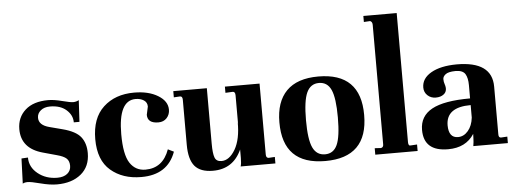

<svg xmlns="http://www.w3.org/2000/svg" viewBox="-49 -865 2700 1008"><g transform="rotate(-5 1301.0 -360.5)"><path d="M219.2 -24.9Q252.4 -24.9 271.7 -40.5Q291 -56.2 291 -81.5Q291 -106.9 276.6 -120.4Q262.2 -133.8 227.1 -143.1L154.8 -163.1Q42 -193.8 42 -295.9Q42 -357.9 85 -396.5Q127.9 -435.1 206.1 -435.1Q236.8 -435.1 278.8 -424.1Q320.8 -413.1 336.4 -413.1Q352.1 -413.1 366.2 -420.9L359.9 -307.1H330.1Q330.1 -345.2 298.6 -373Q267.1 -400.9 212.9 -400.9Q182.1 -400.9 163.6 -385.5Q145 -370.1 145 -347.2Q145 -308.1 200.2 -293.9L269 -275.9Q337.9 -257.8 363.5 -224.9Q389.2 -191.9 389.2 -140.1Q389.2 -69.3 341.1 -29.8Q293 9.8 213.9 9.8Q176.8 9.8 127.4 -3.2Q78.1 -16.1 61 -15.9Q43.9 -15.6 35.2 -9.8L40 -142.1L74.2 -144Q74.2 -93.3 116.7 -59.1Q159.2 -24.9 219.2 -24.9Z M663.6 -400.9Q572.8 -400.9 572.8 -223.1Q572.8 -115.2 602.1 -71Q631.3 -26.9 683.6 -26.9Q775.4 -26.9 809.6 -123L840.3 -107.9Q797.4 10.3 658.7 9.8Q560.5 9.8 497.6 -44.2Q434.6 -98.1 434.6 -209Q434.6 -319.8 496.6 -377.4Q558.6 -435.1 658.7 -435.1Q734.9 -435.1 784.2 -405Q833.5 -375 833.5 -330.1Q833.5 -304.2 816.9 -286.1Q800.3 -268.1 772.9 -268.1Q715.3 -268.1 715.3 -313L724.6 -356Q724.6 -377.9 707 -389.4Q689.5 -400.9 663.6 -400.9Z M1365.7 0H1182.6Q1187.5 -15.1 1187.5 -43.9V-88.9Q1142.6 10.3 1035.6 9.8Q970.7 9.8 940.4 -25.4Q910.6 -61 910.6 -138.2V-375Q910.6 -394 897.5 -394L864.7 -392.1V-424.8H1041.5V-131.8Q1041.5 -81.1 1049.8 -59.1Q1058.1 -37.1 1085.4 -37.1Q1126.5 -37.1 1157.7 -89.8Q1188.5 -143.1 1187.5 -233.9L1188.5 -222.2V-374Q1188.5 -394 1175.3 -394L1136.7 -392.1V-424.8H1319.3V-50.8Q1319.3 -33.2 1332.5 -32.2L1365.7 -34.2Z M1565.4 -357.4Q1545.4 -314 1545.4 -211.9Q1545.4 -109.9 1565.4 -67.4Q1585.4 -24.9 1629.9 -24.9Q1674.3 -24.9 1693.8 -67.4Q1713.4 -109.9 1713.4 -212.4Q1713.4 -314.9 1693.8 -357.9Q1674.3 -400.9 1629.9 -400.9Q1585.4 -400.9 1565.4 -357.4ZM1405.3 -212.9Q1405.3 -320.8 1461.4 -377.9Q1517.6 -435.1 1629.4 -435.1Q1852.5 -435.1 1852.1 -212.9Q1852.1 10.3 1628.4 10.3Q1404.8 10.3 1405.3 -212.9Z M2068.8 -50.8Q2068.8 -29.3 2082 -32.2L2115.2 -34.2V0H1892.1V-34.2L1925.3 -32.2Q1938.5 -35.2 1938 -50.8V-680.2Q1938 -696.3 1926.3 -701.2L1893.1 -699.2V-731H2068.8Z M2333 -54.2Q2363.8 -54.2 2386.2 -80.6Q2408.7 -106.9 2413.6 -149.9V-215.8Q2283.7 -215.8 2283.7 -120.1Q2284.2 -54.2 2333 -54.2ZM2590.8 0H2408.7Q2412.6 -23.9 2412.6 -37.1L2413.6 -64Q2369.6 4.9 2275.9 4.9Q2147.9 4.9 2147.9 -107.9Q2147.9 -180.7 2211.9 -215.8Q2275.9 -251 2413.6 -251V-320.8Q2413.6 -358.9 2400.9 -379.9Q2387.7 -400.9 2349.6 -400.9Q2311.5 -400.4 2296.9 -388.7Q2282.2 -377 2282.7 -363.3Q2282.7 -349.6 2287.1 -337.4Q2299.8 -300.8 2276.4 -283.2Q2260.7 -271 2234.9 -271Q2209 -271 2191.4 -287.6Q2173.8 -304.2 2173.8 -329.1Q2173.8 -377 2223.6 -405.8Q2273.4 -434.6 2358.9 -435.1Q2544.9 -435.1 2544.9 -301.8V-50.8Q2544.4 -32.2 2557.6 -32.2L2590.8 -34.2Z"/></g></svg>

Font: Unna-Bold
Style: Bold
Weight: 700
Designer: Jorge de Buen U.
Foundry: Omnibus-Type
Version: Version 2.006;PS 002.006;hotconv 1.0.70;makeotf.lib2.5.58329